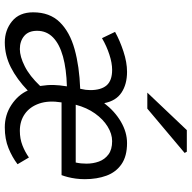

<svg xmlns="http://www.w3.org/2000/svg" viewBox="-19 -768 799 801"><g transform="rotate(90 380.5 -367.5)"><path d="M156.8 12Q105.9 12 68.6 -18.3Q31.4 -48.7 31.4 -106.3Q31.4 -175.4 72.4 -217.3Q113.4 -259.2 185.3 -279.2Q257.1 -299.2 350.4 -302.6Q353.5 -315.8 354.7 -325.4Q355.9 -334.9 355.9 -345Q355.9 -389.8 336.1 -412.8Q316.2 -435.8 271.4 -435.8Q242.9 -435.8 207.7 -424.3Q172.5 -412.9 139.2 -393.5L113 -448Q149 -468 194.6 -483Q240.2 -498 279.5 -498Q331.7 -498 366.4 -474.8Q401.2 -451.6 410.3 -402.7Q444.1 -446.9 487.8 -472.4Q531.5 -498 577 -498Q631.6 -498 665 -474.9Q698.3 -451.9 712.9 -412.1Q727.5 -372.2 727.5 -322Q727.5 -302.3 725.1 -284.4Q722.7 -266.6 718.8 -251.3Q714.9 -236.1 710.6 -224.8H407.2Q398.5 -170.5 412 -131.6Q425.5 -92.6 455.2 -71.7Q484.9 -50.8 525.7 -50.8Q558.7 -50.8 586.2 -61.5Q613.6 -72.1 637 -88.7L665.1 -41.2Q636.2 -19 598.2 -3.5Q560.3 12 511.4 12Q459.4 12 417.6 -15.6Q375.8 -43.3 357.7 -83.7Q310.4 -38.3 260.6 -13.1Q210.8 12 156.8 12ZM184.9 -50.8Q215.9 -50.8 256.4 -71.2Q297 -91.5 338.7 -135.5Q333.9 -167.1 334.5 -191.1Q335.1 -215.1 340.2 -247.1Q267.8 -245.1 215.8 -230.7Q163.9 -216.3 136.2 -189.3Q108.5 -162.2 108.5 -122.7Q108.5 -87.1 130 -69Q151.6 -50.8 184.9 -50.8ZM416.9 -283.9H658Q660.4 -294.7 661.6 -306.1Q662.7 -317.5 662.7 -328.6Q662.7 -356.5 653.9 -380.7Q645 -405 624.4 -420.4Q603.9 -435.8 568.8 -435.8Q538.4 -435.8 508 -417Q477.6 -398.3 453.4 -364.4Q429.2 -330.5 416.9 -283.9ZM366.4 -582.6 522.8 -747.4H613L618 -738.2L433.2 -582.6Z"/></g></svg>

Font: Source Sans 3 VF
Style: Italic
Weight: 200
Italic angle: -11°
Designer: Paul D. Hunt
Foundry: Adobe Systems Incorporated
Version: Version 3.042;hotconv 1.0.118;makeotfexe 2.5.65603